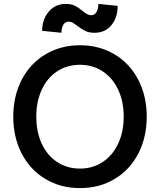

<svg xmlns="http://www.w3.org/2000/svg" viewBox="-20 -948 819 984"><path d="M48 -350Q48 -456 91.5 -539.5Q135 -623 213 -669.5Q291 -716 390 -716Q489 -716 567 -669.5Q645 -623 688.5 -539.5Q732 -456 732 -350Q732 -244 688.5 -160.5Q645 -77 567 -30.5Q489 16 390 16Q291 16 213 -30.5Q135 -77 91.5 -160.5Q48 -244 48 -350ZM390 -84Q455 -84 506 -117.5Q557 -151 585.5 -211.5Q614 -272 614 -350Q614 -428 585.5 -488.5Q557 -549 506 -582.5Q455 -616 390 -616Q324 -616 273 -582.5Q222 -549 194 -488.5Q166 -428 166 -350Q166 -272 194 -211.5Q222 -151 273 -117.5Q324 -84 390 -84ZM318 -928Q345 -928 364 -918.5Q383 -909 403 -892Q417 -881 426.5 -875.5Q436 -870 447 -870Q465 -870 474.5 -886.5Q484 -903 484 -928L583 -918Q583 -858 551 -819Q519 -780 464 -780Q437 -780 418 -789Q399 -798 377 -815Q361 -827 352 -832Q343 -837 332 -837Q314 -837 304.5 -821Q295 -805 295 -780L196 -790Q196 -848 229.5 -888Q263 -928 318 -928Z"/></svg>

Font: MedMera Sans Semibold
Style: Regular
Weight: 600
Designer: Kasper Nordkvist
Foundry: UNCUT.wtf
Version: Version 1.300